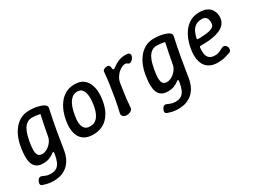

<svg xmlns="http://www.w3.org/2000/svg" viewBox="-46 -1092 2503 1884"><g transform="rotate(-30 1205.5 -150.0)"><path d="M161 210Q123 210 92.5 202.5Q62 195 43 188Q29 182 26.5 170.5Q24 159 30 144Q38 123 51.5 113.5Q65 104 81 110Q96 115 118.5 125Q141 135 173 135Q217 135 242 117Q267 99 280.5 66.5Q294 34 301 -9Q304 -27 303 -33Q302 -39 296 -39Q292 -39 276 -26.5Q260 -14 231.5 -2Q203 10 158 10Q105 10 76 -17.5Q47 -45 40.5 -97.5Q34 -150 46 -225L50 -250Q56 -289 73 -334Q90 -379 119.5 -419Q149 -459 193 -484.5Q237 -510 297 -510Q345 -510 378.5 -503Q412 -496 439 -485Q458 -478 470.5 -464Q483 -450 478 -429Q466 -375 455.5 -321.5Q445 -268 435.5 -214.5Q426 -161 417.5 -107.5Q409 -54 400 0Q394 39 378 76.5Q362 114 334 144Q306 174 263.5 192Q221 210 161 210ZM197 -75Q226 -75 255 -92Q284 -109 305.5 -137.5Q327 -166 332 -200Q341 -254 352.5 -308Q364 -362 375 -415Q377 -420 375.5 -422.5Q374 -425 369 -426Q357 -428 335.5 -431.5Q314 -435 285 -435Q251 -435 227 -417Q203 -399 187.5 -370Q172 -341 163.5 -309Q155 -277 150 -250L146 -225Q133 -149 144 -112Q155 -75 197 -75Z M970 -225Q964 -186 947.5 -144.5Q931 -103 902.5 -68Q874 -33 831 -11.5Q788 10 728 10Q680 10 647.5 -4Q615 -18 595 -42.5Q575 -67 566 -97Q557 -127 556 -160.5Q555 -194 560 -225L564 -250Q570 -289 587 -334Q604 -379 633 -419Q662 -459 706 -484.5Q750 -510 810 -510Q870 -510 905.5 -484.5Q941 -459 958 -419Q975 -379 977.5 -334Q980 -289 974 -250ZM874 -250Q878 -276 879 -307.5Q880 -339 873.5 -368Q867 -397 849.5 -416Q832 -435 798 -435Q764 -435 740.5 -416Q717 -397 701 -368Q685 -339 676.5 -307.5Q668 -276 664 -250L660 -225Q656 -203 656 -177.5Q656 -152 663 -128.5Q670 -105 688.5 -90Q707 -75 741 -75Q775 -75 798 -90Q821 -105 835.5 -128.5Q850 -152 858 -177.5Q866 -203 870 -225Z M1107 10Q1092 10 1079 4Q1066 -2 1059 -13Q1052 -24 1055 -39Q1072 -109 1085 -181.5Q1098 -254 1108.5 -327Q1119 -400 1125 -469Q1125 -486 1141.5 -494.5Q1158 -503 1174 -503Q1192 -503 1199 -495Q1206 -487 1207 -471Q1208 -461 1210.5 -453Q1213 -445 1220 -445Q1226 -445 1239 -455Q1252 -465 1272.5 -477.5Q1293 -490 1320 -500Q1347 -510 1380 -510Q1388 -510 1396 -509.5Q1404 -509 1411 -508Q1428 -506 1436 -492Q1444 -478 1430 -452Q1425 -442 1414.5 -432.5Q1404 -423 1392.5 -419Q1381 -415 1373 -421Q1367 -426 1359 -430.5Q1351 -435 1343 -435Q1315 -435 1285.5 -415.5Q1256 -396 1234.5 -365Q1213 -334 1207 -300Q1201 -258 1194 -213.5Q1187 -169 1182 -125Q1177 -81 1175 -39Q1175 -24 1165 -13Q1155 -2 1139.5 4Q1124 10 1107 10Z M1574 210Q1536 210 1505.5 202.5Q1475 195 1456 188Q1442 182 1439.5 170.5Q1437 159 1443 144Q1451 123 1464.5 113.5Q1478 104 1494 110Q1509 115 1531.5 125Q1554 135 1586 135Q1630 135 1655 117Q1680 99 1693.5 66.5Q1707 34 1714 -9Q1717 -27 1716 -33Q1715 -39 1709 -39Q1705 -39 1689 -26.5Q1673 -14 1644.5 -2Q1616 10 1571 10Q1518 10 1489 -17.5Q1460 -45 1453.5 -97.5Q1447 -150 1459 -225L1463 -250Q1469 -289 1486 -334Q1503 -379 1532.5 -419Q1562 -459 1606 -484.5Q1650 -510 1710 -510Q1758 -510 1791.5 -503Q1825 -496 1852 -485Q1871 -478 1883.5 -464Q1896 -450 1891 -429Q1879 -375 1868.5 -321.5Q1858 -268 1848.5 -214.5Q1839 -161 1830.5 -107.5Q1822 -54 1813 0Q1807 39 1791 76.5Q1775 114 1747 144Q1719 174 1676.5 192Q1634 210 1574 210ZM1610 -75Q1639 -75 1668 -92Q1697 -109 1718.5 -137.5Q1740 -166 1745 -200Q1754 -254 1765.5 -308Q1777 -362 1788 -415Q1790 -420 1788.5 -422.5Q1787 -425 1782 -426Q1770 -428 1748.5 -431.5Q1727 -435 1698 -435Q1664 -435 1640 -417Q1616 -399 1600.5 -370Q1585 -341 1576.5 -309Q1568 -277 1563 -250L1559 -225Q1546 -149 1557 -112Q1568 -75 1610 -75Z M2141 10Q2093 10 2060.5 -4Q2028 -18 2008 -42.5Q1988 -67 1979 -97Q1970 -127 1969 -160.5Q1968 -194 1973 -225L1977 -250Q1983 -289 2000 -334Q2017 -379 2046 -419Q2075 -459 2119 -484.5Q2163 -510 2223 -510Q2278 -510 2310 -493Q2342 -476 2357.5 -450.5Q2373 -425 2376.5 -398.5Q2380 -372 2377 -352Q2370 -313 2346.5 -288Q2323 -263 2288.5 -249Q2254 -235 2215 -228Q2176 -221 2138.5 -219.5Q2101 -218 2072 -218Q2067 -218 2064 -215.5Q2061 -213 2060 -208Q2055 -165 2060.5 -133Q2066 -101 2088 -83Q2110 -65 2153 -65Q2185 -65 2212 -80Q2239 -95 2255 -100Q2267 -104 2277.5 -98.5Q2288 -93 2295.5 -82.5Q2303 -72 2303 -61Q2305 -38 2297 -29.5Q2289 -21 2284 -19Q2266 -12 2227 -1Q2188 10 2141 10ZM2084 -288Q2188 -289 2230 -303.5Q2272 -318 2276 -350Q2279 -374 2274 -394.5Q2269 -415 2254 -427.5Q2239 -440 2212 -440Q2169 -440 2141 -421Q2113 -402 2097.5 -370Q2082 -338 2074 -298Q2074 -294 2076.5 -291Q2079 -288 2084 -288Z"/></g></svg>

Font: Winky Sans
Style: Italic
Weight: 400
Italic angle: -8.97852°
Designer: Simon Atzbach
Foundry: typofactur
Version: Version 1.205